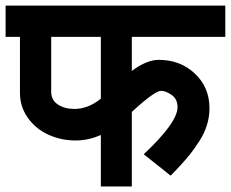

<svg xmlns="http://www.w3.org/2000/svg" viewBox="-30 -653 833 693"><path d="M543 -437Q620.6 -437 673.3 -387.5Q726.1 -337.9 726.1 -262.2Q726.1 -231.4 716.8 -201.4Q707.5 -171.4 689.7 -144Q671.9 -116.7 658.2 -99.1Q644.5 -81.5 624 -59.1Q606.4 -39.6 585.9 -19L488.8 -96.2Q610.8 -210.9 610.8 -266.1Q610.8 -295.4 589.8 -310.1Q567.9 -325.2 551.8 -325.2Q528.3 -325.2 445.8 -249V20H334V-166Q290 -146 243.2 -146Q189.9 -146 144.3 -167Q98.6 -188 70.3 -228Q42 -268.1 42 -317.9V-520H-9.8V-632.8H783.2V-520H445.8V-397Q499.5 -437 543 -437ZM154.8 -321.8Q154.8 -292 178.7 -275.9Q202.6 -259.8 238.8 -259.8Q288.1 -259.8 334 -296.9V-520H154.8Z"/></svg>

Font: Miedinger*
Style: Bold
Weight: 700
Version: Version 001.000